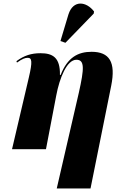

<svg xmlns="http://www.w3.org/2000/svg" viewBox="-20 -844 668 1086"><path d="M350 -602 510 -767 512 -779C469 -836 394 -847 367 -762L322 -612ZM301 222H492L609 -359C636 -493 599 -551 498 -551C422 -551 362 -520 323 -420H319C321 -519 278 -543 209 -543C157 -543 116 -530 73 -498L76 -490C107 -512 122 -517 137 -517C160 -517 165 -498 143 -405L48 0H240L298 -303C317 -405 359 -506 412 -506C459 -506 457 -458 426 -320Z"/></svg>

Font: Noto Serif Display SemiCondensed Black
Style: Italic
Weight: 900
Width: 4
Italic angle: -12°
Designer: Monotype Design Team
Foundry: Monotype Imaging Inc.
Version: Version 2.009